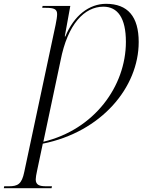

<svg xmlns="http://www.w3.org/2000/svg" viewBox="-90 -745 757 1005"><path d="M-70 240H180L182 230H152C118 230 97 224 97 194C97 184 100 168 104 149L134 7C440 -54 636 -287 636 -525C636 -658 579 -725 465 -725C377 -725 297 -664 252 -554H249L278 -714H133L131 -704H150C193 -704 209 -697 209 -671C209 -659 206 -639 201 -615L37 155C24 219 3 230 -44 230H-68ZM137 -3 227 -428C264 -619 352 -710 451 -710C526 -710 569 -651 569 -526C569 -294 404 -67 137 -3Z"/></svg>

Font: Noto Serif Display SemiCondensed Light
Style: Italic
Weight: 300
Width: 4
Italic angle: -12°
Designer: Monotype Design Team
Foundry: Monotype Imaging Inc.
Version: Version 2.009